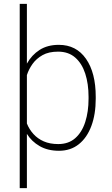

<svg xmlns="http://www.w3.org/2000/svg" viewBox="-20 -770 577 993"><path d="M284.2 -538.1Q374.5 -538.1 424.8 -465.8Q475.1 -393.6 475.1 -269.5V-259.3Q475.1 -179.2 452.6 -118.7Q430.2 -58.1 387.7 -24.2Q345.2 9.8 285.2 9.8Q227.1 9.8 185.3 -14.2Q143.6 -38.1 119.1 -77.6V203.1H82V-750H119.1V-440.9Q144 -485.8 185.1 -512Q226.1 -538.1 284.2 -538.1ZM438 -259.3V-269.5Q438 -336.4 420.9 -389.2Q403.8 -441.9 368.9 -472.4Q334 -502.9 280.3 -502.9Q231.9 -502.9 200 -484.9Q168 -466.8 148.4 -439.5Q128.9 -412.1 119.1 -381.8V-131.3Q131.3 -100.6 153.1 -76.7Q174.8 -52.7 206.5 -38.8Q238.3 -24.9 281.2 -24.9Q334.5 -24.9 369.1 -55.4Q403.8 -85.9 420.9 -139.2Q438 -192.4 438 -259.3Z"/></svg>

Font: Robert Sans ExtraLight
Style: Regular
Weight: 250
Designer: Christian Robertson (extended by Adam Twardoch)
Foundry: Google
Version: Version 12.135;April 2, 2019;FontCreator 11.5.0.2425 64-bit;